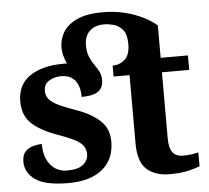

<svg xmlns="http://www.w3.org/2000/svg" viewBox="-54 -830 977 898"><g transform="rotate(-5 434.5 -381.0)"><path d="M231 10Q122 10 76 -23.5Q30 -57 30 -107Q30 -140 46 -156Q62 -172 84 -177.5Q106 -183 123 -183Q123 -121 152.5 -85Q182 -49 231 -49Q283 -49 306.5 -69Q330 -89 330 -117Q330 -150 304 -171Q278 -192 207 -217Q126 -245 83 -283.5Q40 -322 40 -389Q40 -469 99 -508.5Q158 -548 255 -548Q264 -548 273 -548Q265 -565 259.5 -584.5Q254 -604 254 -626Q254 -661 273 -694.5Q292 -728 337.5 -750Q383 -772 462 -772Q516 -772 564 -760Q612 -748 650.5 -728.5Q689 -709 712 -688V-536H840V-468H712V-158Q712 -113 727.5 -92Q743 -71 778 -71Q798 -71 815.5 -73.5Q833 -76 849 -80V-15Q833 -8 796.5 1Q760 10 707 10Q640 10 600 -25Q560 -60 560 -148V-468H485V-519Q517 -519 542 -540.5Q567 -562 567 -614Q567 -659 549 -680.5Q531 -702 506.5 -708.5Q482 -715 462 -715Q419 -715 394 -691.5Q369 -668 369 -624Q369 -593 378 -571Q387 -549 399.5 -531.5Q412 -514 421 -497Q430 -480 430 -459Q430 -457 430 -455Q430 -421 406.5 -403.5Q383 -386 328 -386Q328 -436 306 -463.5Q284 -491 240 -491Q208 -491 183.5 -475.5Q159 -460 159 -429Q159 -408 170.5 -392Q182 -376 212 -361Q242 -346 296 -327Q363 -304 405.5 -266.5Q448 -229 448 -166Q448 -83 391.5 -36.5Q335 10 231 10Z"/></g></svg>

Font: Noto Serif
Style: Bold
Weight: 700
Designer: Monotype Design Team
Foundry: Monotype Imaging Inc.
Version: Version 2.014